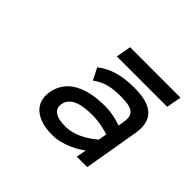

<svg xmlns="http://www.w3.org/2000/svg" viewBox="-137 -787 991 991"><g transform="rotate(45 358.5 -291.5)"><path d="M305 -594 290 -512H658L673 -594ZM258 -401 291 -336 296 -340C342 -372 384 -381 455 -381C537 -381 565 -359 554 -298L549 -266C533 -272 485 -288 429 -288C297 -288 194 -246 175 -135C160 -46 224 11 340 11C420 11 492 -34 520 -55L510 0H586L637 -298C656 -409 603 -462 469 -462C370 -462 311 -440 263 -404ZM262 -136C272 -193 337 -209 415 -209C470 -209 521 -194 536 -189L528 -143C517 -133 443 -68 358 -68C292 -68 254 -89 262 -136Z"/></g></svg>

Font: Charger Monospace
Style: Regular
Weight: 400
Designer: Jasper
Foundry: Cannot Into Space Fonts
Version: Version 0.980